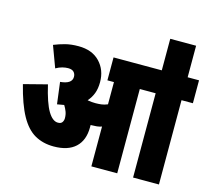

<svg xmlns="http://www.w3.org/2000/svg" viewBox="-112 -940 1188 1076"><g transform="rotate(15 481.5 -402.5)"><path d="M441 -209Q441 -134 397.5 -93.5Q354 -53 271 -53Q209 -53 161.5 -80Q114 -107 78.5 -171Q43 -235 15 -346L151 -381Q175 -278 202 -233Q229 -188 260 -188Q278 -188 285 -198.5Q292 -209 292 -222Q292 -243 285.5 -260Q279 -277 269 -293Q250 -289 229 -286L213 -412Q281 -418 281 -459Q281 -476 270.5 -487Q260 -498 237 -498Q222 -498 204 -493.5Q186 -489 167 -478L121 -602Q153 -615 186 -623.5Q219 -632 262 -632Q341 -632 385.5 -585.5Q430 -539 430 -468Q430 -431 419.5 -403Q409 -375 389 -353Q390 -353 391 -352Q413 -348 435 -348Q452 -348 469 -350Q486 -352 505 -360V-489H467V-622H963V-489H897V0H747V-489H655V0H505V-231Q491 -226 476 -224.5Q461 -223 447 -223Q444 -223 441 -223Q441 -216 441 -209ZM747 -617V-805H897V-617Z"/></g></svg>

Font: Noto Sans ExtraCondensed Black
Style: Regular
Weight: 900
Width: 2
Designer: Monotype Design Team
Foundry: Monotype Imaging Inc.
Version: Version 2.013; ttfautohint (v1.8.4.7-5d5b)